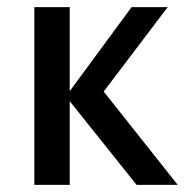

<svg xmlns="http://www.w3.org/2000/svg" viewBox="-20 -517 517 537"><path d="M175 -497V-262L348 -497H449L270 -261L477 0H362L175 -234V0H76V-497Z"/></svg>

Font: Rosario Light SemiBold
Style: Regular
Weight: 600
Version: Version 1.101; ttfautohint (v1.8.1.43-b0c9)